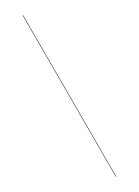

<svg xmlns="http://www.w3.org/2000/svg" viewBox="-269 -796 769 1062"><g transform="rotate(-30 115.0 -265.0)"><path d="M114 -780H116.5V250H114Z"/></g></svg>

Font: Bodoni* 72pt Fatface
Style: Regular
Weight: 900
Version: Version 2.3